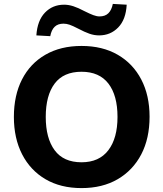

<svg xmlns="http://www.w3.org/2000/svg" viewBox="-20 -951 835 982"><path d="M51 -353Q51 -463 92.5 -544.5Q134 -626 212 -671Q290 -716 397 -716Q504 -716 582 -671Q660 -626 702.5 -544.5Q745 -463 745 -354Q745 -243 702.5 -161.5Q660 -80 582 -34.5Q504 11 397 11Q290 11 212.5 -34.5Q135 -80 93 -162Q51 -244 51 -353ZM214 -353Q214 -244 259.5 -182.5Q305 -121 397 -121Q487 -121 534 -182.5Q581 -244 581 -353Q581 -463 534.5 -523.5Q488 -584 397 -584Q305 -584 259.5 -523.5Q214 -463 214 -353ZM237 -766 166 -770Q171 -846 210 -886.5Q249 -927 308 -927Q331 -927 355.5 -919Q380 -911 412 -894Q440 -880 457.5 -873.5Q475 -867 489 -867Q518 -867 534.5 -883.5Q551 -900 557 -931L628 -927Q624 -851 584.5 -810.5Q545 -770 487 -770Q462 -770 437.5 -778.5Q413 -787 379 -805Q352 -819 336 -824.5Q320 -830 305 -830Q276 -830 259.5 -814Q243 -798 237 -766Z"/></svg>

Font: Mulish ExtraLight ExtraBold
Style: Regular
Weight: 800
Version: Version 3.603